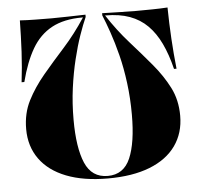

<svg xmlns="http://www.w3.org/2000/svg" viewBox="-46 -619 712 677"><g transform="rotate(-5 310.0 -280.0)"><path d="M571 -571Q571.8 -514.5 575 -460.1Q578.2 -405.6 583.9 -353.2H575Q562.1 -405.6 543.5 -444.4Q525 -483.1 498.8 -509.3Q472.6 -535.5 436.3 -548.8Q400 -562.1 350.8 -562.1H349.2Q385.5 -506.5 425.8 -461.3Q466.1 -416.1 501.6 -373.8Q537.1 -331.5 559.7 -287.1Q582.3 -242.7 582.3 -187.1Q582.3 -125.8 550.4 -81Q518.5 -36.3 457.7 -12.5Q396.8 11.3 309.7 11.3Q223.4 11.3 162.5 -12.5Q101.6 -36.3 69.4 -81Q37.1 -125.8 37.1 -187.1Q37.1 -242.7 59.7 -287.1Q82.3 -331.5 117.7 -373.8Q153.2 -416.1 194 -461.3Q234.7 -506.5 271 -562.1H268.5Q203.2 -562.1 160.1 -538.7Q116.9 -515.3 89.9 -469Q62.9 -422.6 45.2 -353.2H35.5Q41.9 -405.6 44.8 -460.1Q47.6 -514.5 48.4 -571Q72.6 -569.4 103.6 -569Q134.7 -568.5 160.5 -568.5Q186.3 -568.5 215.7 -569.4Q245.2 -570.2 280.6 -571V-562.9Q269.4 -537.9 256.5 -500.8Q243.5 -463.7 232.3 -417.3Q221 -371 213.7 -317.3Q206.5 -263.7 206.5 -205.6Q206.5 -106.5 229.8 -52Q253.2 2.4 309.7 2.4Q366.1 2.4 389.5 -52Q412.9 -106.5 412.9 -205.6Q412.9 -263.7 406 -317.3Q399.2 -371 387.5 -417.3Q375.8 -463.7 362.9 -500.8Q350 -537.9 339.5 -562.9V-571Q374.2 -570.2 403.6 -569.4Q433.1 -568.5 458.9 -568.5Q485.5 -568.5 516.1 -569Q546.8 -569.4 571 -571Z"/></g></svg>

Font: Playfair 144pt SemiCondensed Black
Style: Regular
Weight: 900
Width: 4
Designer: Claus Eggers Sørensen
Foundry: Claus Eggers Sørensen
Version: Version 2.203